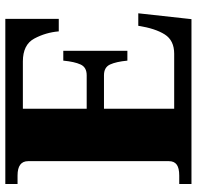

<svg xmlns="http://www.w3.org/2000/svg" viewBox="-29 -711 740 722"><g transform="rotate(-90 341.0 -350.0)"><path d="M652 -200 630 0H10V-46H42Q70 -46 83 -55.5Q96 -65 96 -85V-614Q96 -654 42 -654H10V-700H631V-499H584Q580 -548 557 -591Q534 -634 471 -634H293V-394H419Q449 -394 459.5 -417Q470 -440 474 -482H511V-241H474Q470 -283 459.5 -306Q449 -329 419 -329H293V-65H500Q550 -65 572.5 -100.5Q595 -136 605 -200Z"/></g></svg>

Font: Taviraj ExtraBold
Style: Regular
Weight: 800
Designer: Katatrad Team
Foundry: CadsonDemak
Version: Version 1.001